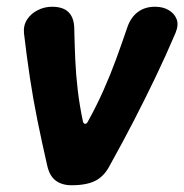

<svg xmlns="http://www.w3.org/2000/svg" viewBox="-20 -536 546 569"><path d="M192 13Q164 13 145.5 -0.5Q127 -14 120 -45Q104 -115 91 -179Q78 -243 68.5 -306.5Q59 -370 51 -438Q49 -461 60.5 -478.5Q72 -496 92 -506Q112 -516 134 -516Q167 -516 183 -500Q199 -484 200 -454Q201 -407 203 -360.5Q205 -314 210.5 -268Q216 -222 226 -175Q228 -169 232.5 -169Q237 -169 240 -175Q266 -222 286.5 -268Q307 -314 324 -360.5Q341 -407 357 -454Q367 -484 388 -500Q409 -516 439 -516H440Q463 -516 480 -506Q497 -496 503.5 -479Q510 -462 500 -438Q471 -370 440.5 -306.5Q410 -243 377 -179Q344 -115 305 -45Q289 -14 263 -0.5Q237 13 192 13Z"/></svg>

Font: Winky Sans SemiBold
Style: Italic
Weight: 600
Italic angle: -8.97852°
Designer: Simon Atzbach
Foundry: typofactur
Version: Version 1.205